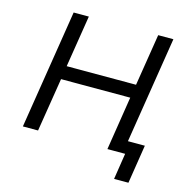

<svg xmlns="http://www.w3.org/2000/svg" viewBox="-121 -825 1092 1099"><g transform="rotate(15 424.5 -275.0)"><path d="M651 155 675 0H572L584 -74H772L736 155ZM69 0 181 -705H271L222 -398H633L682 -705H772L660 0H570L620 -318H210L159 0Z"/></g></svg>

Font: Nunito Sans 7pt
Style: Italic
Weight: 400
Italic angle: -9°
Designer: Vernon Adams
Foundry: Vernon Adams
Version: Version 3.101;gftools[0.9.27]